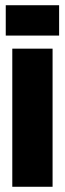

<svg xmlns="http://www.w3.org/2000/svg" viewBox="-20 -714 248 734"><path d="M27 0V-528H181V0ZM2 -578V-694H206V-578Z"/></svg>

Font: Bricolage Grotesque 72pt Condensed ExtraBold
Style: Regular
Weight: 800
Width: 3
Designer: Mathieu Triay
Foundry: Atelier Triay
Version: Version 1.001;gftools[0.9.33.dev8+g029e19f]